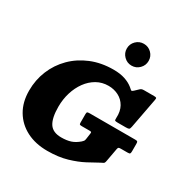

<svg xmlns="http://www.w3.org/2000/svg" viewBox="-232 -1250 1421 1465"><g transform="rotate(30 478.5 -518.0)"><path d="M524 -390H924Q939.5 -390 943.2 -385.8Q947 -381.5 947 -365.5V-301.5Q947 -284.5 943 -279.8Q939 -275 921 -275H865Q849.5 -275 844.5 -272.2Q839.5 -269.5 837 -256.5L816 -141.5Q812.5 -120 803.8 -116.2Q795 -112.5 777 -102.5Q741.5 -82.5 687 -53.5Q632.5 -24.5 557.2 -2.2Q482 20 384 20Q280 20 201.5 -20.2Q123 -60.5 79 -134.5Q35 -208.5 35 -310Q35 -404 69.2 -487.2Q103.5 -570.5 167 -634Q230.5 -697.5 318.8 -733.8Q407 -770 515 -770Q573 -770 615.5 -755.8Q658 -741.5 687 -718Q698.5 -709 703.8 -703.5Q709 -698 714.2 -699Q719.5 -700 731 -711L760 -738.5Q766.5 -744.5 773.5 -747.2Q780.5 -750 794 -750H881Q898 -750 901.8 -746.2Q905.5 -742.5 902.5 -727.5L852.5 -462.5Q849 -444 842.8 -439.5Q836.5 -435 815 -435H743Q723 -435 718.8 -438.5Q714.5 -442 715.5 -459.5Q719 -520.5 695.8 -561.5Q672.5 -602.5 632 -623.2Q591.5 -644 543 -644Q486.5 -644 440 -617.5Q393.5 -591 360 -545Q326.5 -499 308.2 -439.8Q290 -380.5 290 -315Q290 -216 320.5 -169Q351 -122 425 -122Q474 -122 508.8 -133.5Q543.5 -145 577 -174Q585.5 -181.5 590.2 -187.8Q595 -194 597 -209.5L603.5 -255.5Q605.5 -267 603.2 -271Q601 -275 588 -275H520Q506 -275 501.5 -277.8Q497 -280.5 497 -294.5V-369.5Q497 -385 503.5 -387.5Q510 -390 524 -390ZM616 -864.5Q576.5 -864.5 548.2 -892.8Q520 -921 520 -960.5Q520 -1000.5 548.2 -1028.5Q576.5 -1056.5 616 -1056.5Q656 -1056.5 684 -1028.5Q712 -1000.5 712 -960.5Q712 -921 684 -892.8Q656 -864.5 616 -864.5Z"/></g></svg>

Font: Besley* Fatface
Style: Italic
Weight: 900
Italic angle: -13°
Designer: Owen Earl
Foundry: indestructible type*
Version: Version 3.000; ttfautohint (v1.8.3)